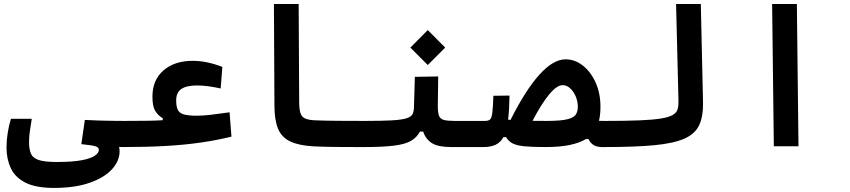

<svg xmlns="http://www.w3.org/2000/svg" viewBox="-20 -713 4142 936"><path d="M242.7 203.1Q154.8 203.1 104.2 177.5Q53.7 151.9 32.7 106.9Q11.7 62 11.7 4.9Q11.7 -26.4 17.3 -63.5Q22.9 -100.6 33.2 -133.8H134.8Q129.4 -98.1 125.5 -72.8Q121.6 -46.9 121.6 -20Q121.6 14.2 130.6 35.6Q139.6 57.1 168.5 66.9Q197.3 76.7 255.9 76.7Q334.5 76.7 379.4 67.9Q424.3 59.1 443.1 45.4Q461.9 31.7 461.9 18.1Q461.9 5.4 445.8 0.2Q429.7 -4.9 376.5 -10.3L393.6 -128.4Q423.3 -126.5 458.5 -125.5Q493.7 -124.5 527.3 -124Q561 -123.5 585.9 -123.5Q612.3 -123.5 624 -105.7Q635.7 -87.9 635.7 -61Q635.7 -31.7 621.6 -13.9Q607.4 3.9 580.1 3.9Q570.8 3.9 560.5 3.4Q563 13.2 563 24.4Q563 71.8 525.6 112.5Q488.3 153.3 416.7 178.2Q345.2 203.1 242.7 203.1Z M577.6 3.9 585.9 -123.5Q657.7 -123.5 700.9 -124.3Q744.1 -125 773.4 -127V-136.7Q751 -149.4 737.1 -171.9Q723.1 -194.3 723.1 -241.7Q723.1 -323.2 777.1 -369.9Q831.1 -416.5 919.4 -416.5Q956.1 -416.5 993.7 -408.2Q1031.2 -399.9 1064 -386.7L1055.7 -281.7Q1027.3 -288.1 997.8 -292.2Q968.3 -296.4 940.4 -296.4Q890.1 -296.4 864.5 -279.5Q838.9 -262.7 838.9 -223.6Q838.9 -192.9 847.2 -176.8Q855.5 -160.6 877.7 -154.8Q899.9 -148.9 940.4 -148.9Q969.2 -148.9 1009 -153.6Q1048.8 -158.2 1099.1 -165.5L1108.4 -46.9Q1036.6 -29.3 959.2 -18.1Q881.8 -6.8 788.8 -1.5Q695.8 3.9 577.6 3.9Z M1752 3.9Q1746.1 3.9 1740.2 3.9Q1733.9 3.9 1728 3.9Q1672.9 3.9 1615.7 3.4Q1558.6 2.9 1509.8 0.5Q1437.5 -3.4 1395.5 -23.2Q1353.5 -43 1335.9 -84.5Q1318.4 -126 1317.9 -194.3L1315.4 -693.4H1436L1438.5 -217.3Q1438.5 -181.2 1444.6 -162.1Q1450.7 -143.1 1467.3 -135.5Q1483.9 -127.9 1516.1 -126.5Q1565.4 -124.5 1628.9 -124Q1692.4 -123.5 1757.8 -123.5Q1773.4 -123.5 1781.2 -106Q1789.1 -88.4 1789.1 -59.6Q1789.1 -32.7 1779.8 -14.4Q1770.5 3.9 1752 3.9Z M1752 3.9 1757.8 -123.5Q1841.3 -123.5 1889.4 -126.2Q1937.5 -128.9 1960.7 -136Q1983.9 -143.1 1990.7 -155.8Q1997.6 -168.5 1998 -189L2002.4 -338.4L2116.2 -340.3L2114.3 -195.8Q2114.3 -164.6 2120.1 -148.9Q2126 -133.3 2143.6 -128.4Q2161.1 -123.5 2196.3 -123.5H2343.8Q2380.4 -123.5 2380.4 -67.9Q2380.4 -29.3 2367.9 -12.7Q2355.5 3.9 2337.9 3.9H2179.2Q2116.7 3.9 2086.2 -14.9Q2055.7 -33.7 2043 -71.3H2027.3Q2012.2 -43.5 1984.6 -26.9Q1957 -10.3 1902.6 -3.2Q1848.1 3.9 1752 3.9ZM2065.4 -396 1980.5 -481 2065.4 -566.4 2150.4 -481Z M2923.8 4.4Q2893.1 4.4 2876.7 -4.2Q2860.4 -12.7 2848.6 -35.2H2836.4Q2805.2 -16.1 2756.8 -6.1Q2708.5 3.9 2638.2 3.9Q2572.8 3.9 2535.2 0Q2497.6 -3.9 2478 -14.4Q2458.5 -24.9 2447.3 -44.4H2434.1Q2419.9 -18.6 2396.2 -7.3Q2372.6 3.9 2335.9 3.9L2343.8 -123.5Q2361.3 -123.5 2369.1 -130.6Q2377 -137.7 2380.1 -163.6Q2383.3 -189.5 2385.3 -246.1L2463.9 -247.1Q2463.4 -212.4 2461.7 -183.1Q2460 -153.8 2457 -129.9Q2462.9 -129.4 2468.8 -128.4Q2542 -274.4 2609.6 -349.1Q2677.2 -423.8 2737.3 -423.8Q2782.2 -423.8 2820.8 -393.8Q2859.4 -363.8 2883.3 -311.5Q2907.2 -259.3 2907.2 -191.9Q2907.2 -153.3 2899.9 -124Q2912.6 -123.5 2929.7 -123.5Q2949.2 -123.5 2958.3 -110.8Q2967.3 -98.1 2967.3 -67.9Q2967.3 -30.8 2955.6 -13.2Q2943.8 4.4 2923.8 4.4ZM2576.2 -124Q2605.5 -123.5 2645 -123.5Q2714.4 -123.5 2746.6 -131.8Q2778.8 -140.1 2787.8 -155.5Q2796.9 -170.9 2796.9 -192.4Q2796.9 -218.3 2786.9 -242.4Q2776.9 -266.6 2760 -282.2Q2743.2 -297.9 2722.7 -297.9Q2694.8 -297.9 2657.2 -252.7Q2619.6 -207.5 2576.2 -124Z M2923.8 3.9Q2909.7 3.9 2902.6 -12Q2895.5 -27.8 2895.5 -63Q2895.5 -98.1 2905.3 -110.8Q2915 -123.5 2929.7 -123.5Q3031.2 -123.5 3097.4 -126.2Q3163.6 -128.9 3202.4 -135.3Q3241.2 -141.6 3259.8 -152.6Q3278.3 -163.6 3283.2 -180.2Q3288.1 -196.8 3287.6 -219.7L3275.9 -693.4H3396.5L3407.2 -215.8Q3408.7 -147.9 3389.4 -104.7Q3370.1 -61.5 3317.9 -37.8Q3265.6 -14.2 3170.2 -5.1Q3074.7 3.9 2923.8 3.9Z M3752.4 0 3744.1 -693.4H3864.7L3872.6 0Z"/></svg>

Font: CaskaydiaCove NFP SemiBold
Style: Regular
Weight: 600
Designer: Aaron Bell
Foundry: Saja Typeworks
Version: Version 2111.001; VTT 6.35;Nerd Fonts 3.1.1